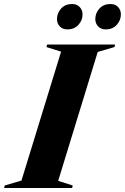

<svg xmlns="http://www.w3.org/2000/svg" viewBox="-70 -937 622 957"><path d="M234.5 -679.5 161.5 -702.5 165 -715H504L500.5 -702.5L417 -678L220 -35.5L292.5 -12.5L289.5 0H-49.5L-46.5 -12.5L37 -37ZM265.5 -790.5Q242 -790.5 228 -805.5Q214 -820.5 214 -842Q214 -871.5 234.5 -894.2Q255 -917 289.5 -917Q313 -917 327.2 -902Q341.5 -887 341.5 -865.5Q341.5 -836 321 -813.2Q300.5 -790.5 265.5 -790.5ZM457 -790.5Q433 -790.5 419 -805.5Q405 -820.5 405 -842Q405 -871.5 425.5 -894.2Q446 -917 480.5 -917Q504.5 -917 518.5 -902Q532.5 -887 532.5 -865.5Q532.5 -836 512 -813.2Q491.5 -790.5 457 -790.5Z"/></svg>

Font: Newsreader 72pt
Style: Bold Italic
Weight: 700
Italic angle: -17°
Designer: Hugues Gentile
Foundry: Production Type
Version: Version 1.003; ttfautohint (v1.8.3)